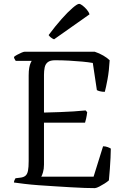

<svg xmlns="http://www.w3.org/2000/svg" viewBox="-20 -971 648 991"><path d="M470 0Q450 0 417 -1Q384 -2 344.5 -4.5Q305 -7 262.5 -9.5Q220 -12 179.5 -15Q139 -18 106 -22Q73 -26 52 -29Q52 -35 55 -41.5Q58 -48 60 -51L85 -54Q102 -56 111.5 -64Q121 -72 124.5 -90Q128 -108 128 -140V-582Q128 -606 131 -621.5Q134 -637 138 -646Q142 -655 144 -657H61Q60 -660 56.5 -664.5Q53 -669 52 -677Q57 -682 68 -688Q79 -694 90.5 -699Q102 -704 107 -704H469Q493 -696 513.5 -684Q534 -672 546 -660Q543 -605 535 -562Q527 -519 521 -497Q507 -497 495.5 -500Q484 -503 480 -506L459 -646Q437 -650 405 -653Q373 -656 336.5 -658Q300 -660 265 -660Q239 -660 226.5 -650Q214 -640 210.5 -622.5Q207 -605 207 -585V-390Q252 -391 289.5 -392.5Q327 -394 360.5 -396Q394 -398 422 -401L430 -392Q428 -374 424.5 -359Q421 -344 419 -338H207V-121Q207 -99 202 -82Q197 -65 193 -59H463L512 -216Q525 -216 536.5 -211.5Q548 -207 552 -204Q552 -184 550.5 -156.5Q549 -129 547 -99Q545 -69 542 -40Q533 -32 519.5 -23.5Q506 -15 492.5 -8Q479 -1 470 0ZM259 -768Q249 -772 241.5 -778.5Q234 -785 231 -790Q266 -837 298 -873Q330 -909 354.5 -930Q379 -951 388 -951Q395 -951 406 -942.5Q417 -934 427.5 -922Q438 -910 442 -897Z"/></svg>

Font: Texturina Medium 12pt ExtraLight
Style: Regular
Weight: 250
Version: Version 1.002